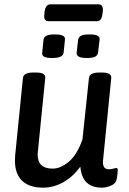

<svg xmlns="http://www.w3.org/2000/svg" viewBox="-20 -860 597 887"><path d="M524 -75Q524 -58 519 -32Q516 -13 494 -3Q472 7 451 7Q406 7 381 -16Q356 -39 351 -90Q317 -43 272 -18Q227 7 180 7Q115 7 82 -25Q49 -57 49 -118Q49 -134 50 -142L86 -500Q89 -525 134 -525H146Q192 -525 189 -500L155 -160Q154 -155 154 -146Q154 -81 223 -81Q260 -81 298 -113Q336 -145 361 -216L391 -500Q394 -525 439 -525H450Q496 -525 494 -500L456 -119Q452 -78 483 -78Q494 -78 504 -81Q514 -84 517 -84Q524 -84 524 -75ZM175 -617 181 -676Q183 -689 195 -695Q207 -701 233 -701Q259 -701 270.5 -695Q282 -689 280 -676L274 -617Q271 -592 222 -592Q195 -592 184 -598Q173 -604 175 -617ZM334 -617 341 -676Q343 -689 354.5 -695Q366 -701 392 -701Q419 -701 430.5 -695Q442 -689 440 -676L433 -617Q431 -604 419.5 -598Q408 -592 381 -592Q331 -592 334 -617ZM184 -785 185 -795 186 -807Q191 -840 213 -840H435Q458 -840 455 -807L453 -795Q450 -762 427 -762H205Q184 -762 184 -785Z"/></svg>

Font: Asap-MediumItalic
Style: Italic
Weight: 500
Italic angle: -6°
Designer: Pablo Cosgaya
Foundry: Omnibus-Type
Version: Version 2.000; ttfautohint (v1.8)